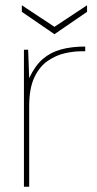

<svg xmlns="http://www.w3.org/2000/svg" viewBox="-20 -710 370 730"><path d="M71 0V-521H87L91 -413Q113 -460 142.5 -485.5Q172 -511 212 -522Q252 -533 304 -533V-515H287Q260 -515 226.5 -507.5Q193 -500 161.5 -478.5Q130 -457 110.5 -415.5Q91 -374 91 -306V0ZM187 -580 63 -665V-690L187 -608L311 -690V-665Z"/></svg>

Font: DM Sans 10pt Thin
Style: Regular
Weight: 250
Version: Version 4.004;gftools[0.9.30]